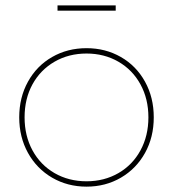

<svg xmlns="http://www.w3.org/2000/svg" viewBox="-20 -697 646 717"><path d="M554.2 -258.8Q554.2 -184.6 521.5 -125.7Q488.8 -66.9 431.4 -33.4Q374 0 303.2 0Q232.4 0 174.8 -33.4Q117.2 -66.9 84.5 -126Q51.8 -185.1 51.8 -258.8Q51.8 -333 84.5 -392.1Q117.2 -451.2 174.6 -484.1Q231.9 -517.1 303.2 -517.1Q374 -517.1 431.4 -484.1Q488.8 -451.2 521.5 -392.1Q554.2 -333 554.2 -258.8ZM71.8 -258.8Q71.8 -189.9 101.3 -135.5Q130.9 -81.1 183.8 -50.5Q236.8 -20 303.2 -20Q369.1 -20 422.1 -50.5Q475.1 -81.1 504.6 -135.5Q534.2 -189.9 534.2 -258.8Q534.2 -327.6 504.6 -381.8Q475.1 -436 422.1 -466.6Q369.1 -497.1 303.2 -497.1Q236.8 -497.1 183.8 -466.6Q130.9 -436 101.3 -382.1Q71.8 -328.1 71.8 -258.8ZM194.8 -657.2V-676.8H412.1V-657.2Z"/></svg>

Font: Montserrat
Style: Thin
Weight: 250
Designer: Julieta Ulanovsky
Foundry: Julieta Ulanovsky
Version: Version 1.000;PS 002.000;hotconv 1.0.70;makeotf.lib2.5.58329